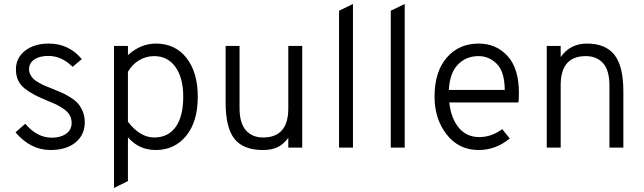

<svg xmlns="http://www.w3.org/2000/svg" viewBox="-20 -742 3238 965"><path d="M234 12Q133 12 58 -77L107 -120Q166 -50 240 -50Q284 -50 312 -69.5Q340 -89 340 -124Q340 -146 330 -163.5Q320 -181 298.5 -195.5Q277 -210 260 -218Q243 -226 213 -238Q177 -253 154 -265Q131 -277 107 -295Q83 -313 71.5 -337.5Q60 -362 60 -393Q60 -451 106 -487Q152 -523 225 -523Q326 -523 391 -445L345 -406Q290 -461 223 -461Q179 -461 152.5 -443Q126 -425 126 -394Q126 -379 133 -366Q140 -353 149 -344.5Q158 -336 177 -325.5Q196 -315 207 -310.5Q218 -306 243 -296Q273 -284 290 -276.5Q307 -269 332.5 -253.5Q358 -238 371.5 -222.5Q385 -207 395.5 -182.5Q406 -158 406 -128Q406 -64 359.5 -26Q313 12 234 12Z M763 12Q678 12 623 -52V168L553 203V-511H623V-465Q687 -523 763 -523Q861 -523 917.5 -450.5Q974 -378 974 -256Q974 -130 915.5 -59Q857 12 763 12ZM755 -51Q825 -51 863 -104Q901 -157 901 -256Q901 -350 862 -405Q823 -460 755 -460Q714 -460 679 -439Q644 -418 623 -381V-130Q684 -51 755 -51Z M1429 0V-49Q1403 -15 1373.5 -1.5Q1344 12 1302 12Q1203 12 1158.5 -44Q1114 -100 1114 -226V-511H1184V-199Q1184 -123 1216 -87Q1248 -51 1302 -51Q1429 -51 1429 -197V-511H1499V0Z M1684 0V-688L1754 -722V0Z M1944 0V-688L2014 -722V0Z M2386 12Q2286 12 2225 -66Q2164 -144 2164 -256Q2164 -381 2225 -452Q2286 -523 2386 -523Q2474 -523 2531 -460.5Q2588 -398 2588 -276Q2588 -249 2586 -227H2238Q2247 -147 2286 -100Q2325 -53 2389 -53Q2450 -53 2504 -93L2542 -46Q2472 12 2386 12ZM2236 -290H2517Q2516 -383 2476.5 -421.5Q2437 -460 2386 -460Q2322 -460 2281 -417Q2240 -374 2236 -290Z M3043 0V-312Q3043 -389 3011 -424.5Q2979 -460 2924 -460Q2798 -460 2798 -314V0H2728V-511H2798V-455Q2845 -523 2930 -523Q3024 -523 3068.5 -466Q3113 -409 3113 -283V0Z"/></svg>

Font: Overpass Light
Style: Regular
Weight: 300
Designer: Delve Withrington, Thomas Jockin
Foundry: Delve Fonts
Version: Version 3.000;DELV;Overpass